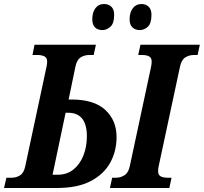

<svg xmlns="http://www.w3.org/2000/svg" viewBox="-58 -937 1016 957"><path d="M-38 0 -26 -51H-2Q23 -51 42 -63Q61 -75 68 -109L174 -605Q177 -619 177 -630Q177 -649 163.5 -656Q150 -663 127 -663H104L114 -714H420L409 -663H388Q363 -663 344 -651Q325 -639 318 -605L284 -441H298Q411 -441 467 -389Q523 -337 523 -254Q523 -183 491 -125.5Q459 -68 393.5 -34Q328 0 226 0ZM204 -66H229Q276 -66 308.5 -92.5Q341 -119 358 -162.5Q375 -206 375 -258Q375 -375 281 -375H269ZM490 0 501 -51H518Q543 -51 562.5 -63.5Q582 -76 589 -109L695 -604Q698 -620 698 -630Q698 -649 685 -656Q672 -663 649 -663H631L642 -714H938L927 -663H910Q884 -663 865 -650.5Q846 -638 839 -604L733 -109Q730 -95 730 -84Q730 -65 743 -58Q756 -51 779 -51H797L786 0ZM639 -787Q616 -787 602 -800.5Q588 -814 588 -841Q588 -875 604 -896Q620 -917 647 -917Q669 -917 683 -903.5Q697 -890 697 -863Q697 -820 678.5 -803.5Q660 -787 639 -787ZM453 -787Q429 -787 415.5 -800.5Q402 -814 402 -841Q402 -875 417.5 -896Q433 -917 461 -917Q483 -917 497 -903.5Q511 -890 511 -863Q511 -820 492 -803.5Q473 -787 453 -787Z"/></svg>

Font: Noto Serif Condensed
Style: Bold Italic
Weight: 700
Width: 3
Italic angle: -12°
Designer: Monotype Design Team
Foundry: Monotype Imaging Inc.
Version: Version 2.014